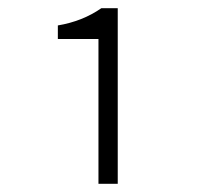

<svg xmlns="http://www.w3.org/2000/svg" viewBox="-20 -876 494 468"><path d="M220 -781H121V-814Q181 -824 227 -856H267V-428H220Z"/></svg>

Font: Nebula Sans Light
Style: Regular
Weight: 300
Designer: Paul D. Hunt for Adobe (as Source Sans)
Foundry: Nebula Entertainment & Broadcasting LLC
Version: Version 1.010